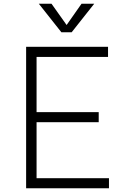

<svg xmlns="http://www.w3.org/2000/svg" viewBox="-20 -1009 664 1029"><path d="M120 0ZM564 -54V0H120V-758H559V-704H176V-408H509V-354H176V-54ZM485 -989 364 -836H309L188 -989H256L337 -875L417 -989Z"/></svg>

Font: Biryani UltraLight
Style: Regular
Weight: 250
Designer: Dan Reynolds and Mathieu Réguer
Foundry: Dan Reynolds and Mathieu Réguer
Version: Version 1.003; ttfautohint (v1.1) -l 5 -r 5 -G 72 -x 0 -D la